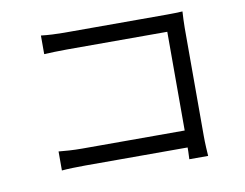

<svg xmlns="http://www.w3.org/2000/svg" viewBox="-76 -791 1152 904"><g transform="rotate(-10 500.0 -338.5)"><path d="M172 -686Q197 -683 227 -681.5Q257 -680 281 -680H774Q792 -680 812.5 -680.5Q833 -681 848 -682Q847 -665 846 -643.5Q845 -622 845 -604V-88Q845 -61 846.5 -32Q848 -3 849 9H759Q760 -3 760.5 -27.5Q761 -52 761 -79V-600H282Q254 -600 221.5 -599Q189 -598 172 -597ZM159 -134Q178 -132 208.5 -130Q239 -128 270 -128H806V-47H272Q242 -47 210.5 -46Q179 -45 159 -43Z"/></g></svg>

Font: Noto Sans SC Thin
Style: Regular
Weight: 400
Version: Version 2.004-H2;hotconv 1.0.118;makeotfexe 2.5.65603